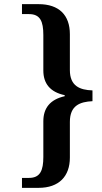

<svg xmlns="http://www.w3.org/2000/svg" viewBox="-20 -780 492 926"><path d="M86 126H166C265 126 317 70 317 -20V-192C317 -271 365 -289 426 -292V-344C365 -346 317 -365 317 -442V-615C317 -707 265 -760 166 -760H86V-712H120C174 -712 189 -677 189 -611V-440C189 -378 221 -336 292 -321V-316C221 -300 189 -258 189 -195V-23C189 42 174 78 120 78H86Z"/></svg>

Font: Noto Serif Devanagari SemiCondensed SemiBold
Style: Regular
Weight: 600
Width: 4
Designer: Universal Thirst, Indian Type Foundry and the Monotype Design Team
Foundry: Monotype Imaging Inc.
Version: Version 2.004